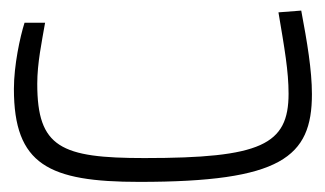

<svg xmlns="http://www.w3.org/2000/svg" viewBox="-20 -349 626 370"><path d="M248.5 1.5C521.5 1.5 581.1 -45.9 581.1 -167.5C581.1 -213.9 571.8 -268.6 560.5 -328.6L516.6 -325.2C528.3 -255.9 536.1 -211.9 536.1 -168.5C536.1 -69.8 482.9 -44.4 258.3 -44.4C97.2 -44.4 51.8 -64.9 51.8 -187.5C51.8 -227.5 60.5 -268.1 66.9 -305.2H27.3C18.6 -277.8 6.8 -223.1 6.8 -177.7C6.8 -31.7 73.7 1.5 248.5 1.5Z"/></svg>

Font: Cascadia Code PL ExtraLight
Style: Regular
Weight: 200
Monospace: yes
Designer: Aaron Bell
Foundry: Saja Typeworks
Version: Version 2404.023